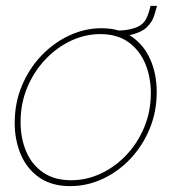

<svg xmlns="http://www.w3.org/2000/svg" viewBox="-20 -623 601 653"><path d="M219 10Q156 10 114 -19Q72 -48 51 -97Q30 -146 30 -205Q30 -273 54.5 -331.5Q79 -390 121 -434Q163 -478 216 -502.5Q269 -527 325 -527Q388 -527 429.5 -497.5Q471 -468 492 -419Q513 -370 513 -310Q513 -243 489 -185Q465 -127 423.5 -83Q382 -39 329 -14.5Q276 10 219 10ZM222 -10Q274 -10 322.5 -32.5Q371 -55 409.5 -95.5Q448 -136 470.5 -190Q493 -244 493 -306Q493 -361 474 -406.5Q455 -452 417 -479.5Q379 -507 321 -507Q269 -507 220.5 -484Q172 -461 133.5 -420Q95 -379 72.5 -325Q50 -271 50 -208Q50 -153 69 -108Q88 -63 126.5 -36.5Q165 -10 222 -10ZM375 -499 379 -519Q405 -519 428.5 -525Q452 -531 464 -542Q474 -551 480.5 -566Q487 -581 492 -603H514Q509 -585 505 -572Q501 -559 495 -549.5Q489 -540 478 -529Q468 -520 451.5 -513Q435 -506 415 -502.5Q395 -499 375 -499Z"/></svg>

Font: Raleway Thin
Style: Italic
Weight: 100
Italic angle: -12°
Designer: Matt McInerney, Pablo Impallari, Rodrigo Fuenzalida
Foundry: Matt McInerney, Pablo Impallari, Rodrigo Fuenzalida
Version: Version 4.026